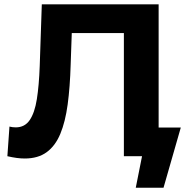

<svg xmlns="http://www.w3.org/2000/svg" viewBox="-20 -720 869 885"><path d="M605.8 145.4 642.2 -37.7 700.3 0H551V-132.3H813.4L733.7 145.4ZM94.1 10.6Q75.7 10.6 56.1 7.9Q36.6 5.2 14 0L23.6 -136.5Q38.2 -132.9 52.6 -132.9Q94 -132.9 116.9 -166.4Q139.9 -199.9 149.9 -263.2Q159.9 -326.4 163.1 -415.5L172.7 -700H711.2V0H551V-605L587.5 -567.7H278.8L312.2 -606.8L305.7 -421.5Q302.7 -318.7 291.9 -238.6Q281.1 -158.5 258 -103Q234.8 -47.4 195 -18.4Q155.2 10.6 94.1 10.6Z"/></svg>

Font: Montserrat Thin
Style: Regular
Weight: 100
Designer: Julieta Ulanovsky
Foundry: Julieta Ulanovsky
Version: Version 9.000